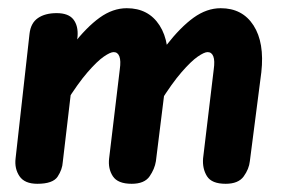

<svg xmlns="http://www.w3.org/2000/svg" viewBox="-20 -448 723 468"><path d="M71 0Q40 0 27.5 -18.5Q15 -37 18 -62L52 -366Q55 -392 72.5 -404Q90 -416 118 -416Q147 -416 159 -400.5Q171 -385 169 -359L133 -53Q132 -35 120.5 -17.5Q109 0 71 0ZM301 0Q267 0 255 -18.5Q243 -37 246 -62L272 -279Q275 -300 271 -310.5Q267 -321 257 -321Q249 -321 233 -310Q217 -299 193.5 -272Q170 -245 140 -197L156 -337Q191 -382 223 -405Q255 -428 289 -428Q342 -428 369 -386Q396 -344 387 -272L360 -55Q357 -36 344.5 -18Q332 0 301 0ZM530 0Q496 0 484.5 -18.5Q473 -37 475 -62L501 -279Q504 -300 500 -310.5Q496 -321 486 -321Q478 -321 462 -310Q446 -299 422.5 -272Q399 -245 369 -197L385 -337Q420 -382 452 -405Q484 -428 518 -428Q571 -428 598 -386Q625 -344 617 -272L589 -55Q587 -36 574 -18Q561 0 530 0Z"/></svg>

Font: Edu SA Beginner
Style: Bold
Weight: 700
Version: Version 1.003